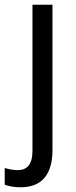

<svg xmlns="http://www.w3.org/2000/svg" viewBox="-60 -556 321 816"><path d="M27 240C120 240 163 183 163 81V-536H78V84C78 145 54 167 15 167C-5 167 -23 163 -40 158V229C-24 235 -1 240 27 240Z"/></svg>

Font: Noto Sans Khmer UI SemiCondensed
Style: Regular
Weight: 400
Width: 4
Designer: Danh Hong and the Monotype Design Team
Foundry: Monotype Imaging Inc.
Version: Version 2.002